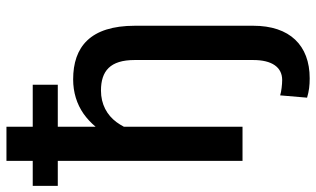

<svg xmlns="http://www.w3.org/2000/svg" viewBox="-234 -574 1003 610"><g transform="rotate(-90 268.0 -268.5)"><path d="M304.2 -666.5H170.9V-750H62.5V-666.5H-17.1V-586.9H62.5V0H170.9V-377C175.3 -385.3 180.2 -393.1 185.5 -400.4C208 -430.7 242.2 -449.7 285.6 -449.7C348.1 -449.7 382.8 -420.4 382.8 -342.8V34.2C382.8 92.8 360.4 126 319.3 126C305.7 126 282.7 123.5 270.5 119.6L263.2 205.1C284.7 211.4 301.8 213.4 324.7 213.4C429.7 213.4 491.7 149.9 491.7 34.2V-341.8C491.7 -483.9 424.3 -538.1 321.3 -538.1C279.8 -538.1 242.7 -526.4 211.9 -504.9C196.8 -494.1 183.1 -481.4 170.9 -466.8V-586.9H304.2Z"/></g></svg>

Font: Bert Sans Medium
Style: Regular
Weight: 500
Designer: Christian Robertson (Google), Cristiano Sobral
Foundry: Google, Cristiano Sobral
Version: Version 3.101